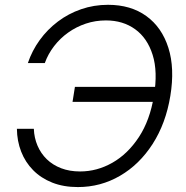

<svg xmlns="http://www.w3.org/2000/svg" viewBox="-20 -757 763 787"><path d="M299.3 9.8Q240.2 9.8 194.1 -8.5Q147.9 -26.9 115.7 -59.6Q83.5 -92.3 66.7 -135.7Q49.8 -179.2 49.3 -229H118.7Q120.1 -191.9 133.8 -159.9Q147.5 -127.9 171.9 -104.2Q196.3 -80.6 230.7 -67.4Q265.1 -54.2 308.1 -54.2Q377.9 -54.2 440.9 -90.1Q503.9 -126 549.3 -195.1Q594.7 -264.2 610.8 -363.8Q627.4 -462.9 605.7 -532Q584 -601.1 533.9 -637.2Q483.9 -673.3 414.1 -673.3Q371.1 -673.3 331.8 -660.2Q292.5 -647 259.5 -623.5Q226.6 -600.1 201.9 -568.1Q177.2 -536.1 163.6 -498.5H94.2Q111.3 -549.3 142.8 -592.8Q174.3 -636.2 217.3 -668.7Q260.3 -701.2 312.5 -719.2Q364.7 -737.3 422.9 -737.3Q516.1 -737.3 579.8 -691.2Q643.6 -645 670.2 -561Q696.8 -477.1 678.2 -363.8Q659.7 -251 605.5 -166.7Q551.3 -82.5 471.9 -36.4Q392.6 9.8 299.3 9.8ZM277.3 -339.4 287.1 -400.9H641.1L631.3 -339.4Z"/></svg>

Font: Inter 17pt Light
Style: Italic
Weight: 300
Italic angle: -9.3988°
Version: Version 4.001;git-66647c0bb